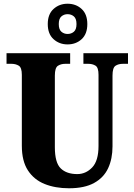

<svg xmlns="http://www.w3.org/2000/svg" viewBox="-20 -999 720 1029"><path d="M350 10Q276 10 219 -13Q162 -36 129.5 -86Q97 -136 97 -218V-598Q97 -637 80.5 -647Q64 -657 41 -657H15V-714H356V-657H330Q307 -657 290.5 -646.5Q274 -636 274 -594V-210Q274 -127 305.5 -96.5Q337 -66 394 -66Q440 -66 474 -101.5Q508 -137 508 -217V-598Q508 -637 492 -647Q476 -657 453 -657H427V-714H666V-657H639Q615 -657 599 -646.5Q583 -636 583 -594V-215Q583 -148 559.5 -97.5Q536 -47 484.5 -18.5Q433 10 350 10ZM342 -761Q298 -761 267 -789Q236 -817 236 -870Q236 -923 267 -951Q298 -979 342 -979Q387 -979 417.5 -951Q448 -923 448 -870Q448 -817 417.5 -789Q387 -761 342 -761ZM342 -817Q362 -817 376 -829Q390 -841 390 -870Q390 -899 376 -911Q362 -923 342 -923Q323 -923 309 -911Q295 -899 295 -870Q295 -841 309 -829Q323 -817 342 -817Z"/></svg>

Font: Noto Serif Lao Condensed Black
Style: Regular
Weight: 900
Width: 3
Designer: Monotype Design Team
Foundry: Monotype Imaging Inc.
Version: Version 2.003; ttfautohint (v1.8.4.7-5d5b)